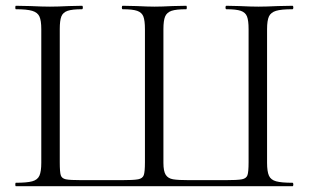

<svg xmlns="http://www.w3.org/2000/svg" viewBox="-20 -645 1069 665"><path d="M35 -12Q73 -12 91.5 -17Q110 -22 116.5 -36.5Q123 -51 123 -81V-544Q123 -574 116.5 -588Q110 -602 91.5 -607.5Q73 -613 35 -613Q33 -613 33 -619Q33 -625 35 -625L85 -624Q127 -622 153 -622Q179 -622 219 -624L264 -625Q267 -625 267 -619Q267 -613 264 -613Q230 -613 214 -607.5Q198 -602 192.5 -588Q187 -574 187 -544V-83Q187 -49 190.5 -38Q194 -27 208 -24Q222 -21 265 -21H399Q443 -21 458.5 -24Q474 -27 478 -38.5Q482 -50 482 -83V-544Q482 -574 476.5 -588Q471 -602 455 -607.5Q439 -613 405 -613Q402 -613 402 -619Q402 -625 405 -625L453 -624Q493 -622 515 -622Q540 -622 578 -624L625 -625Q627 -625 627 -619Q627 -613 625 -613Q590 -613 574 -607.5Q558 -602 552 -588Q546 -574 546 -544V-81Q546 -52 554 -39.5Q562 -27 579.5 -24Q597 -21 637 -21H758Q803 -21 818 -24Q833 -27 837 -38Q841 -49 841 -83V-544Q841 -574 835.5 -588Q830 -602 814 -607.5Q798 -613 764 -613Q761 -613 761 -619Q761 -625 764 -625L809 -624Q849 -622 875 -622Q901 -622 943 -624L993 -625Q996 -625 996 -619Q996 -613 993 -613Q954 -613 936 -607.5Q918 -602 911.5 -588Q905 -574 905 -544V-81Q905 -51 911.5 -36.5Q918 -22 936.5 -17Q955 -12 993 -12Q996 -12 996 -6Q996 0 993 0H35Q33 0 33 -6Q33 -12 35 -12Z"/></svg>

Font: Cormorant Unicase
Style: Regular
Weight: 400
Designer: Christian Thalmann (Catharsis Fonts)
Foundry: Catharsis Fonts
Version: Version 4.000